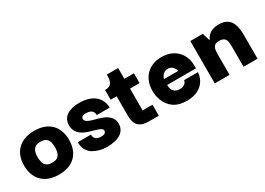

<svg xmlns="http://www.w3.org/2000/svg" viewBox="-12 -1063 2231 1617"><g transform="rotate(-30 1104.0 -254.5)"><path d="M239 10C383 10 457 -76 457 -202C457 -330 382 -415 239 -415C96 -415 18 -328 20 -202C20 -81 91 10 239 10ZM239 -106C190 -106 167 -128 160 -160C156 -175 154 -191 154 -207C154 -240 159 -273 184 -294C196 -304 214 -309 239 -309C288 -309 310 -286 318 -255C321 -240 323 -224 323 -207C323 -175 318 -141 294 -121C282 -111 264 -106 239 -106Z M708 10C820 10 887 -33 887 -110C887 -180 832 -213 766 -232C701 -250 644 -261 644 -296C644 -303 647 -309 653 -316C659 -322 672 -325 691 -325C727 -325 763 -313 763 -266H889C886 -373 804 -429 684 -429C588 -429 517 -392 517 -307C517 -233 570 -198 636 -178C697 -158 754 -150 754 -120C754 -116 751 -110 746 -102C741 -94 727 -90 704 -90C642 -90 638 -131 638 -148H510C510 -85 536 -48 572 -25C590 -14 609 -6 628 -1C647 5 664 8 679 9C694 10 703 10 708 10Z M1213 0V-107H1117V-319H1210V-414H1117V-519H1007C1007 -433 982 -414 929 -414V-319H987V-130C987 -31 1037 0 1117 0Z M1483 10C1627 10 1677 -81 1682 -153H1547C1543 -125 1519 -105 1480 -105C1435 -105 1403 -130 1403 -189H1683V-215C1683 -340 1598 -417 1478 -417C1349 -417 1267 -330 1271 -197C1274 -128 1301 -60 1362 -20C1393 0 1433 10 1483 10ZM1405 -245C1405 -245 1418 -305 1475 -305C1533 -305 1543 -245 1543 -245Z M1901 0V-199C1901 -228 1902 -258 1921 -278C1930 -287 1946 -292 1968 -292C2013 -292 2029 -270 2034 -242C2036 -228 2037 -214 2037 -199V0H2173V-198C2173 -240 2176 -306 2148 -357C2128 -391 2093 -414 2033 -414C1980 -414 1947 -396 1928 -376C1912 -359 1903 -338 1903 -338H1901L1878 -412H1757V0Z"/></g></svg>

Font: OSH Darker Grotesque Black
Style: Regular
Weight: 900
Designer: Gabriel Lam
Foundry: TypeRant
Version: Version 1.000;Glyphs 3.1.1 (3148)